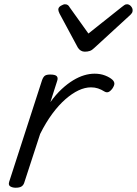

<svg xmlns="http://www.w3.org/2000/svg" viewBox="-20 -864 641 899"><path d="M53 15Q39 15 28.5 9Q18 3 23 -13L177 -489Q183 -505 191 -510Q199 -515 215 -515Q239 -515 246 -507Q253 -499 247 -483L216 -386Q242 -422 269 -447Q296 -472 322.5 -488Q349 -504 374 -511.5Q399 -519 423 -519Q450 -519 472 -510.5Q494 -502 507 -490Q515 -482 515.5 -473Q516 -464 506 -449Q496 -436 487.5 -433Q479 -430 470 -435Q454 -445 439 -450Q424 -455 406 -455Q378 -455 348 -441Q318 -427 286.5 -399.5Q255 -372 225 -331.5Q195 -291 168 -237L93 -7Q89 4 80 9.5Q71 15 53 15ZM575 -844Q585 -844 593 -835Q601 -826 601 -816Q601 -808 598 -803.5Q595 -799 591 -795L422 -640Q411 -629 400.5 -625.5Q390 -622 377 -622Q367 -622 358.5 -627Q350 -632 344 -642L259 -800Q256 -806 254.5 -811Q253 -816 253 -819Q253 -830 265 -837Q277 -844 284 -844Q293 -844 298 -840Q303 -836 306 -830L394 -707L550 -831Q557 -836 562 -840Q567 -844 575 -844Z"/></svg>

Font: Playwrite CO Light
Style: Regular
Weight: 300
Version: Version 1.002